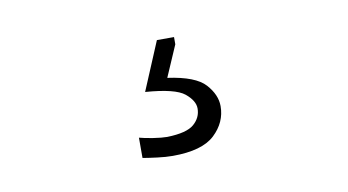

<svg xmlns="http://www.w3.org/2000/svg" viewBox="-39 -90 693 382"><g transform="rotate(-10 308.0 101.0)"><path d="M284.2 217.8Q270.5 217.8 253.2 215.6Q235.8 213.4 224.1 211.4V170.4Q234.4 173.3 251.7 176Q269 178.7 279.8 178.7Q319.3 177.7 334.2 164.8Q349.1 151.9 349.1 133.3Q349.1 117.7 330.6 102.5Q312 87.4 252 83L293 -14.6H327.6V0L300.3 63Q356.4 70.8 375.7 92.3Q395 113.8 395 136.7Q395 169.4 369.4 193.6Q343.8 217.8 284.2 217.8Z"/></g></svg>

Font: Pinar-FD Light
Style: Regular
Weight: 300
Designer: Amin Abedi
Version: Version 2.000